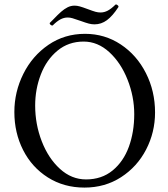

<svg xmlns="http://www.w3.org/2000/svg" viewBox="-20 -828 753 861"><path d="M44.4 -325.7Q44.4 -416 84.7 -496.8Q125 -577.6 197.3 -627Q269.5 -676.3 361.3 -676.3Q449.7 -676.3 521.5 -628.7Q593.3 -581.1 634.3 -500.2Q675.3 -419.4 675.3 -323.7Q675.3 -234.9 635.3 -157.5Q595.2 -80.1 522.9 -33.4Q450.7 13.2 358.9 13.2Q266.6 13.2 194.8 -32.2Q123 -77.6 83.7 -155Q44.4 -232.4 44.4 -325.7ZM582 -315.9Q582 -394.5 552.2 -470.2Q522.5 -545.9 470.5 -593.8Q418.5 -641.6 355 -641.6Q287.1 -641.6 237.8 -600.8Q188.5 -560.1 163.1 -494.1Q137.7 -428.2 137.7 -354.5Q137.7 -271 167.2 -194.6Q196.8 -118.2 248.8 -70.8Q300.8 -23.4 365.7 -23.4Q436 -23.4 484.9 -63.5Q533.7 -103.5 557.9 -169.9Q582 -236.3 582 -315.9ZM340.8 -734.4Q315.9 -743.2 304.9 -746.3Q293.9 -749.5 283.7 -749.5Q266.6 -749.5 250.7 -741Q234.9 -732.4 216.8 -714.4Q215.8 -713.4 214.4 -713.4Q210.9 -713.4 207 -716.8Q203.6 -719.2 203.1 -721.9Q202.6 -724.6 203.6 -725.6Q217.8 -739.7 217.8 -739.7Q239.7 -762.7 253.9 -775.1Q268.1 -787.6 283 -795.2Q297.9 -802.7 314.5 -802.7Q325.2 -802.7 337.6 -799.3Q350.1 -795.9 373.5 -787.1Q397 -778.3 408.4 -775.1Q419.9 -772 430.7 -772Q447.8 -772 463.6 -780.5Q479.5 -789.1 497.6 -807.1Q498.5 -808.1 500 -808.1Q503.4 -808.1 507.3 -804.7Q510.7 -802.2 511.2 -799.6Q511.7 -796.9 510.7 -795.9Q484.9 -756.3 459.5 -737.5Q434.1 -718.8 403.8 -718.8Q391.1 -718.8 378.2 -722.2Q365.2 -725.6 340.8 -734.4Z"/></svg>

Font: JuniusX
Style: Regular
Weight: 400
Designer: Peter S. Baker
Foundry: Briery Creek Software
Version: Version 1.004